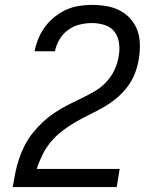

<svg xmlns="http://www.w3.org/2000/svg" viewBox="-20 -763 640 783"><path d="M32 0V-1Q37 -30 42.5 -58Q48 -86 57.5 -114.5Q67 -143 80.5 -169.5Q94 -196 113 -220Q132 -244 154.5 -265Q177 -286 202.5 -303Q228 -320 255 -334Q282 -348 309.5 -361Q337 -374 364 -389.5Q391 -405 412 -427Q433 -449 446 -476Q459 -503 464 -532Q464 -533 464 -533Q464 -533 464 -534Q469 -560 465.5 -587Q462 -614 447 -633.5Q432 -653 407 -661Q382 -669 355 -669Q331 -669 305.5 -663Q280 -657 258 -641Q236 -625 222.5 -602Q209 -579 204 -554H121Q126 -580 136.5 -605.5Q147 -631 163.5 -653.5Q180 -676 202.5 -694Q225 -712 250.5 -723.5Q276 -735 302.5 -739Q329 -743 355 -743Q385 -743 414.5 -738Q444 -733 469 -720Q494 -707 512.5 -686Q531 -665 540.5 -638.5Q550 -612 550.5 -581.5Q551 -551 546 -522Q541 -491 529.5 -462Q518 -433 498.5 -407.5Q479 -382 454 -361.5Q429 -341 401 -325Q373 -309 344 -295Q315 -281 287.5 -265Q260 -249 234.5 -229.5Q209 -210 188 -185Q167 -160 153 -131.5Q139 -103 130 -74H468L456 0Z"/></svg>

Font: Iosevka Curly Extended
Style: Italic
Weight: 400
Width: 7
Italic angle: -9°
Monospace: yes
Designer: Belleve Invis
Foundry: Belleve Invis
Version: Version 11.1.0; ttfautohint (v1.8.3)